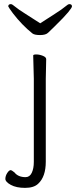

<svg xmlns="http://www.w3.org/2000/svg" viewBox="-20 -749 369 931"><path d="M33 -729Q39 -729 53.5 -716.5Q68 -704 102.5 -682.5Q137 -661 175 -636Q213 -661 247 -682.5Q281 -704 295.5 -716.5Q310 -729 316 -729Q329 -729 329 -718Q329 -712 310.5 -689.5Q292 -667 245 -621Q225 -602 213.5 -590.5Q202 -579 174.5 -579Q147 -579 137 -587Q87 -627 43 -684Q23 -711 20 -718Q20 -729 33 -729ZM50 87Q68 110 104 110Q124 110 134 89Q144 68 144 36V-367L141 -480Q141 -485 156 -485Q171 -485 187.5 -478.5Q204 -472 204 -462L202 -367V35Q202 108 165 142Q144 162 101.5 162Q59 162 32.5 147.5Q6 133 6 118.5Q6 104 15 90Q24 76 32 76Q38 77 50 87Z"/></svg>

Font: Moon Stars Kai T Light
Style: Regular
Weight: 300
Designer: GuiWonder
Version: Version 1.101